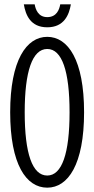

<svg xmlns="http://www.w3.org/2000/svg" viewBox="-20 -853 435 886"><path d="M368 -335C368 -576 294 -683 198 -683C102 -683 27 -575 27 -335C27 -94 101 13 198 13C294 13 368 -94 368 -335ZM301 -335C301 -145 266 -43 198 -43C129 -43 94 -145 94 -335C94 -523 129 -627 198 -627C266 -627 301 -525 301 -335ZM307 -833H258C254 -810 242 -774 198 -774C156 -774 144 -810 140 -833H90C98 -785 120 -727 198 -727C276 -727 299 -785 307 -833Z"/></svg>

Font: Stint Ultra Condensed
Style: Regular
Weight: 400
Width: 1
Designer: Astigmatic (AOETI)
Foundry: Astigmatic (AOETI)
Version: Version 1.000